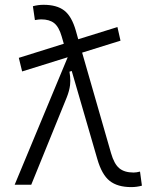

<svg xmlns="http://www.w3.org/2000/svg" viewBox="-20 -762 626 792"><path d="M71.3 -467.3 57.6 -523.4 243.2 -581.5 234.4 -611.8Q223.1 -650.9 203.6 -666.5Q184.1 -682.1 149.9 -682.1Q140.1 -682.1 124 -679.2L115.7 -736.3Q137.2 -742.2 159.7 -742.2Q214.4 -742.2 245.1 -718.5Q275.9 -694.8 293 -634.8L302.7 -600.1L464.4 -650.4L477.1 -594.2L318.8 -544.9L438 -130.4Q450.7 -85.9 471.9 -68.1Q493.2 -50.3 531.2 -50.3Q542.5 -50.3 557.6 -54.2L565.4 3.9Q543.9 9.8 521.5 9.8Q464.8 9.8 432.4 -15.9Q399.9 -41.5 381.3 -106.4L275.9 -469.2L266.6 -466.3Q270 -446.3 270 -428.7Q270 -419.4 269 -411.1Q266.1 -387.2 255.4 -360.4L108.9 0H40.5L259.3 -525.9Z"/></svg>

Font: CaskaydiaCove NFP Light
Style: Regular
Weight: 300
Designer: Aaron Bell
Foundry: Saja Typeworks
Version: Version 2111.001; VTT 6.35;Nerd Fonts 3.1.1